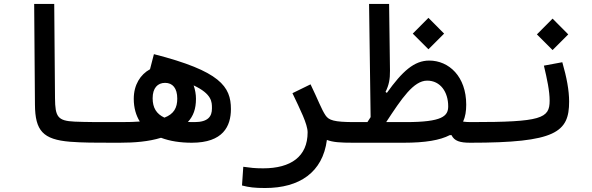

<svg xmlns="http://www.w3.org/2000/svg" viewBox="-20 -713 2970 963"><path d="M580.1 2.9C600.1 2.9 612.8 -12.7 612.8 -54.2C612.8 -84.5 605 -100.6 585.9 -100.6H547.9C467.3 -100.6 411.1 -100.6 354 -103C269 -106.9 256.8 -127.4 255.9 -220.2L252 -693.4H151.4L155.3 -188.5C156.2 -57.1 195.3 -13.2 332 -2C395.5 2.9 460.4 2.9 542.5 2.9Z M580.1 2.9C654.8 2.9 726.1 -2.9 787.6 -22C832.5 -4.9 885.3 2.9 941.9 2.9C1099.1 2.9 1138.2 -80.1 1138.2 -166C1138.2 -278.8 1084.5 -356.4 752 -441.4L732.4 -365.7C684.1 -339.4 650.9 -287.6 650.9 -217.3C650.9 -171.9 662.1 -134.3 681.2 -103.5C656.7 -101.6 628.9 -100.6 585.9 -100.6C564.5 -100.6 551.8 -94.2 551.8 -56.2C551.8 -6.3 561 2.9 580.1 2.9ZM804.7 -123C764.6 -141.6 745.6 -172.4 745.6 -220.2C745.6 -271 770 -297.4 808.1 -297.4C845.7 -297.4 869.1 -271 869.1 -218.3C869.1 -172.9 852.5 -141.1 804.7 -123ZM922.4 -101.1C949.7 -130.9 962.9 -166.5 962.9 -217.3C962.9 -239.3 959 -262.7 951.2 -284.7C1043.5 -241.7 1043 -200.7 1043 -171.4V-168.5C1043 -129.4 1023.9 -100.6 955.6 -100.6C943.8 -100.6 933.1 -100.6 922.4 -101.1Z M1619.6 -11.2C1649.9 0.5 1686.5 2.9 1752 2.9C1775.4 2.9 1794.4 -10.3 1794.4 -56.2C1794.4 -90.8 1782.7 -100.6 1757.8 -100.6C1655.3 -100.6 1629.4 -109.9 1612.8 -134.3C1592.3 -164.6 1575.7 -211.4 1537.6 -290L1446.8 -245.6C1484.9 -165 1522.9 -90.8 1522.9 -49.3C1522.9 71.8 1439.5 131.3 1299.8 131.3C1255.9 131.3 1237.3 128.4 1200.2 123.5L1193.8 217.3C1229.5 226.6 1257.3 230 1309.6 230C1482.4 230 1598.6 151.4 1619.6 -11.2Z M2338.4 2.9C2368.2 2.9 2382.8 -15.1 2382.8 -56.6C2382.8 -89.8 2371.1 -100.6 2343.8 -100.6C2329.1 -100.6 2316.4 -101.1 2302.7 -103C2314 -127.4 2318.4 -155.8 2318.4 -188C2318.4 -329.1 2231.9 -409.2 2132.8 -409.2C2057.1 -409.2 1997.6 -355 1920.4 -247.1L1913.6 -252C1930.7 -286.1 1936.5 -315.9 1936 -358.4L1931.6 -693.4H1831.1L1838.9 -125.5C1833.5 -117.2 1828.6 -108.9 1822.8 -100.6H1757.8L1752 2.9H2004.9C2113.3 2.9 2187 -9.8 2235.8 -35.2H2244.6C2258.8 -5.9 2286.6 2.9 2338.4 2.9ZM1917 -100.6C1994.6 -218.8 2054.2 -308.6 2122.6 -308.6C2188.5 -308.6 2228 -252 2228 -179.7C2228 -130.9 2199.2 -100.6 2015.1 -100.6ZM2128.9 -465.8 2207.5 -544.4 2128.9 -623.5 2050.3 -544.4Z M2337.9 2.9C2768.1 2.9 2834.5 -49.8 2834.5 -203.6C2834.5 -259.8 2822.3 -324.7 2800.3 -400.9L2708 -383.8C2724.1 -315.9 2736.8 -256.3 2736.8 -208C2736.8 -119.1 2696.3 -100.6 2343.8 -100.6C2332.5 -100.6 2321.8 -87.4 2321.8 -52.7C2321.8 -16.6 2325.2 2.9 2337.9 2.9ZM2751.5 -461.9 2830.1 -540.5 2751.5 -619.6 2672.9 -540.5Z"/></svg>

Font: CaskaydiaCove Nerd Font
Style: Regular
Weight: 400
Designer: Aaron Bell
Foundry: Saja Typeworks
Version: Version 2111.1;Nerd Fonts 2.3.3